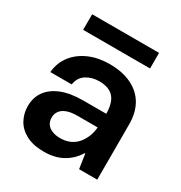

<svg xmlns="http://www.w3.org/2000/svg" viewBox="-162 -788 863 917"><g transform="rotate(30 269.5 -330.0)"><path d="M211 12Q151 12 112 -8.5Q73 -29 54 -63.5Q35 -98 35 -139Q35 -186 59.5 -220.5Q84 -255 132 -274.5Q180 -294 251 -294H378Q378 -334 366.5 -360.5Q355 -387 331.5 -399.5Q308 -412 273 -412Q232 -412 201.5 -392.5Q171 -373 165 -333H47Q52 -387 82.5 -426Q113 -465 162.5 -486.5Q212 -508 274 -508Q345 -508 395.5 -483.5Q446 -459 472 -414Q498 -369 498 -305V0H398L386 -80H383Q369 -57 351 -40Q333 -23 312 -11.5Q291 0 265.5 6Q240 12 211 12ZM245 -83Q275 -83 298.5 -93.5Q322 -104 338 -123Q354 -142 363.5 -166Q373 -190 375 -216V-217H264Q228 -217 205 -208Q182 -199 171.5 -183.5Q161 -168 161 -148Q161 -127 171.5 -112.5Q182 -98 201 -90.5Q220 -83 245 -83ZM82 -586V-672H451V-586Z"/></g></svg>

Font: DM Sans 36pt SemiBold
Style: Regular
Weight: 600
Designer: Colophon Foundry, Jonny Pinhorn
Foundry: Colophon Foundry
Version: Version 4.004;gftools[0.9.30]